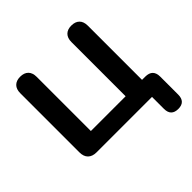

<svg xmlns="http://www.w3.org/2000/svg" viewBox="-222 -898 1266 1266"><g transform="rotate(-45 411.5 -265.0)"><path d="M735 179Q668 179 668 111V0H151Q113 0 92 -20.5Q71 -41 71 -80V-631Q71 -669 91 -689Q111 -709 147 -709Q184 -709 204 -689Q224 -669 224 -631V-126H548V-631Q548 -669 568 -689Q588 -709 624 -709Q661 -709 681 -689Q701 -669 701 -631V-126H731Q801 -126 801 -56V111Q801 179 735 179Z"/></g></svg>

Font: Chiron GoRound TC
Style: Bold
Weight: 700
Designer: Ryoko NISHIZUKA 西塚涼子 (kana, bopomofo & ideographs); Paul D. Hunt (Latin, Greek & Cyrillic); Sandoll Communications 산돌커뮤니
Foundry: Adobe
Version: Version 1.000;hotconv 1.1.1;makeotfexe 2.6.0